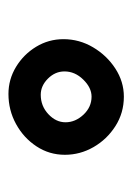

<svg xmlns="http://www.w3.org/2000/svg" viewBox="50 -910 311 450"><g transform="rotate(90 205.0 -685.5)"><path d="M343.3 -682.6Q343.3 -646 323.5 -616Q303.7 -585.9 271.2 -568.1Q238.8 -550.3 200.7 -550.3Q166.5 -550.3 137.2 -568.1Q107.9 -585.9 90.1 -615.2Q72.3 -644.5 72.3 -679.2Q72.3 -716.3 91.3 -748.5Q110.4 -780.8 141.1 -800.8Q171.9 -820.8 207 -820.8Q245.1 -820.8 276.1 -801Q307.1 -781.2 325.2 -749.8Q343.3 -718.3 343.3 -682.6ZM267.1 -684.1Q267.1 -707 249.3 -726.1Q231.4 -745.1 207 -745.1Q186 -745.1 167 -725.6Q147.9 -706.1 147.9 -681.6Q147.9 -659.7 164.8 -642.8Q181.6 -626 202.6 -626Q229 -626 248 -643.8Q267.1 -661.6 267.1 -684.1Z"/></g></svg>

Font: Mikhak-DS1-FD Bold
Style: Bold
Weight: 700
Designer: Amin Abedi
Version: Version 3.2